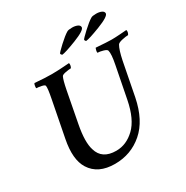

<svg xmlns="http://www.w3.org/2000/svg" viewBox="-185 -974 1101 1135"><g transform="rotate(-30 366.0 -406.5)"><path d="M492.2 -709Q485.4 -715.8 485.4 -720.7Q487.3 -727.5 526.4 -763.7Q565.4 -799.8 588.9 -813.5Q597.7 -819.3 624 -819.3Q644.5 -819.3 659.7 -812.5Q674.8 -805.7 674.8 -793Q674.8 -772.5 594.2 -741.2Q513.7 -710 492.2 -709ZM329.1 -709Q321.3 -716.8 321.3 -720.7Q323.2 -727.5 362.3 -763.7Q401.4 -799.8 424.8 -813.5Q433.6 -819.3 460 -819.3Q480.5 -819.3 495.6 -812.5Q510.7 -805.7 510.7 -793Q510.7 -772.5 430.7 -741.2Q350.6 -710 329.1 -709ZM220.7 -640.6Q264.6 -640.6 338.9 -646.5Q341.8 -641.6 339.8 -630.4Q337.9 -619.1 333 -614.3Q319.3 -614.3 296.4 -609.9Q273.4 -605.5 269.5 -597.7Q259.8 -580.1 247.1 -515.6L207 -305.7Q185.5 -193.4 204.1 -136.7Q226.6 -57.6 323.2 -57.6Q392.6 -57.6 449.2 -111.8Q505.9 -166 529.3 -285.2L571.3 -500Q585 -568.4 578.1 -593.8Q575.2 -602.5 552.7 -608.9Q530.3 -615.2 515.6 -615.2Q513.7 -620.1 516.1 -630.9Q518.6 -641.6 521.5 -646.5Q599.6 -640.6 627 -640.6Q650.4 -640.6 685.1 -643.1Q719.7 -645.5 730.5 -646.5Q735.4 -631.8 724.6 -615.2Q709 -615.2 682.6 -609.4Q656.2 -603.5 650.4 -593.8Q634.8 -567.4 621.1 -501L577.1 -274.4Q548.8 -133.8 468.3 -64Q387.7 5.9 278.3 5.9Q163.1 5.9 114.3 -72.3Q71.3 -140.6 96.7 -269.5L144.5 -515.6Q157.2 -580.1 154.3 -597.7Q153.3 -605.5 132.3 -609.9Q111.3 -614.3 97.7 -614.3Q95.7 -618.2 97.7 -630.4Q99.6 -642.6 103.5 -646.5Q173.8 -640.6 220.7 -640.6Z"/></g></svg>

Font: Crimson
Style: SemiboldItalic
Weight: 600
Italic angle: -11°
Version: Version 0.8 ; ttfautohint (v1.00) -l 8 -r 50 -G 200 -x 14 -D